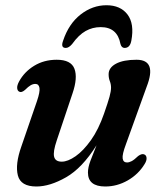

<svg xmlns="http://www.w3.org/2000/svg" viewBox="-20 -684 608 715"><path d="M517 -109Q525 -106 525.8 -95.8Q526.5 -85.5 518.5 -73Q495.5 -35 455.8 -12.2Q416 10.5 372 10.5Q307.5 10.5 307.5 -41.5Q307.5 -60.5 317 -85.8Q326.5 -111 339.5 -143Q286 -58 226 -23.8Q166 10.5 115.5 10.5Q57 10.5 46.5 -30.8Q36 -72 59.5 -138.5L117.5 -307Q129.5 -342 127 -356.8Q124.5 -371.5 111.5 -371.5Q103 -371.5 94.2 -366.5Q85.5 -361.5 73 -349Q60 -338 52 -342.5Q45 -345.5 44 -355.5Q43 -365.5 51 -380.5Q70.5 -416.5 107.2 -439Q144 -461.5 191 -461.5Q244.5 -461.5 257.2 -428Q270 -394.5 250 -336L191.5 -161.5Q177 -119 181.5 -100.5Q186 -82 210 -82Q232.5 -82 261.5 -102.2Q290.5 -122.5 318.8 -162.2Q347 -202 367.5 -261Q382 -302.5 387.8 -323.5Q393.5 -344.5 393.5 -357.5Q393.5 -370.5 389 -381.8Q384.5 -393 384.5 -407.5Q384.5 -432 412 -446.8Q439.5 -461.5 488.5 -461.5Q565.5 -461.5 526 -360.5L449 -147Q434.5 -108.5 436.8 -93.8Q439 -79 453 -79Q461 -79 470.5 -84Q480 -89 494.5 -103Q508.5 -113 517 -109ZM355 -583Q324.5 -583 298.8 -568.5Q273 -554 249 -520.5Q236.5 -505.5 225 -505.5Q205 -505.5 215 -532.5Q236 -595.5 280.2 -630Q324.5 -664.5 376.5 -664.5Q428.5 -664.5 454.8 -630Q481 -595.5 469 -532Q464 -505.5 444 -505.5Q432.5 -505.5 428.5 -520.5Q417 -583 355 -583Z"/></svg>

Font: Fraunces 72pt Soft SemiBold
Style: Italic
Weight: 600
Italic angle: -16°
Version: Version 1.000;[b76b70a41]